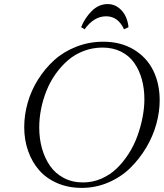

<svg xmlns="http://www.w3.org/2000/svg" viewBox="-20 -916 805 944"><path d="M99.1 -291Q99.1 -351.1 116.2 -411.1Q133.3 -471.2 167 -524.9Q200.7 -578.6 246.8 -620.4Q293 -662.1 355.5 -686.5Q418 -710.9 487.8 -710.9Q573.7 -710.9 637.5 -672.6Q701.2 -634.3 733.2 -569.6Q765.1 -504.9 765.1 -422.9Q765.1 -365.7 748.5 -305.7Q731.9 -245.6 698.5 -189.7Q665 -133.8 619.9 -89.6Q574.7 -45.4 512.7 -18.8Q450.7 7.8 381.8 7.8Q315.9 7.8 262 -15.4Q208 -38.6 172.6 -79.1Q137.2 -119.6 118.2 -173.8Q99.1 -228 99.1 -291ZM172.9 -289.1Q172.9 -234.4 186.5 -186Q200.2 -137.7 226.3 -100.1Q252.4 -62.5 294.2 -40.8Q335.9 -19 388.2 -19Q435.5 -19 478.3 -37.6Q521 -56.2 553.5 -87.4Q585.9 -118.7 612.3 -159.7Q638.7 -200.7 655.3 -246.6Q671.9 -292.5 680.9 -338.9Q689.9 -385.3 689.9 -428.2Q689.9 -481 677.2 -526.4Q664.6 -571.8 639.9 -606.9Q615.2 -642.1 575.2 -662.1Q535.2 -682.1 483.9 -682.1Q435.5 -682.1 391.8 -665.5Q348.1 -648.9 314.7 -620.1Q281.2 -591.3 253.9 -553Q226.6 -514.6 209 -470.9Q191.4 -427.2 182.1 -380.9Q172.9 -334.5 172.9 -289.1ZM378.9 -782.2Q396.5 -827.1 430.9 -861.6Q465.3 -896 509.8 -896Q540.5 -896 563.7 -877.7Q586.9 -859.4 598.1 -834.5Q609.4 -809.6 611.8 -782.2L589.8 -772Q560.5 -835.9 502 -835.9Q441.9 -835.9 396 -772Z"/></svg>

Font: Dehuti
Style: Italic
Weight: 400
Version: Version 1.2